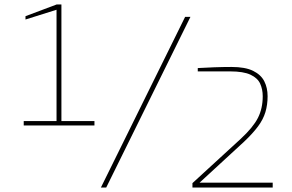

<svg xmlns="http://www.w3.org/2000/svg" viewBox="-20 -846 1315 866"><path d="M435 0 815 -770H839L459 0ZM848 0V-20L1066 -220Q1122 -272 1143.5 -314.5Q1165 -357 1165 -412Q1165 -443 1153.5 -468.5Q1142 -494 1110 -509Q1078 -524 1018 -524H872V-539Q905 -541 945.5 -542.5Q986 -544 1024 -544Q1086 -544 1121.5 -526.5Q1157 -509 1172 -479.5Q1187 -450 1187 -412Q1187 -373 1177 -340Q1167 -307 1143.5 -275.5Q1120 -244 1081 -207L880 -22H1210V0ZM235 -280V-802L95 -758V-773L236 -826H257V-280ZM87 -280V-300H406V-280Z"/></svg>

Font: Exo Thin Thin
Style: Regular
Weight: 250
Version: Version 2.000